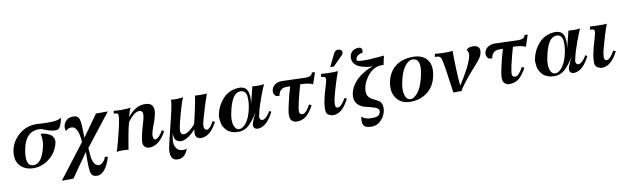

<svg xmlns="http://www.w3.org/2000/svg" viewBox="-52 -1365 7283 2238"><g transform="rotate(-10 3589.5 -246.0)"><path d="M658 -508Q656 -495 652.5 -475Q649 -455 633.5 -418.5Q618 -382 598 -376Q551 -361 456 -398Q448 -401 438 -405Q428 -409 422.5 -411.5Q417 -414 408 -416Q399 -418 388 -418Q225 -422 185 -218Q146 -16 250 -16Q351 -16 396 -218Q411 -285 393 -362Q415 -362 442.5 -355Q470 -348 497.5 -333Q525 -318 539 -289Q553 -260 544 -223Q516 -114 431 -48Q346 18 246 18Q144 18 85 -47Q26 -112 49 -232Q70 -334 158.5 -409.5Q247 -485 369 -482Q371 -482 406 -479.5Q441 -477 472.5 -476.5Q504 -476 544 -477Q584 -478 614.5 -486Q645 -494 658 -508Z M1069 -483H1210L912 -102L923 17Q943 115 1003 115Q1025 115 1051.5 88Q1078 61 1082 33L1118 37Q1093 129 1050.5 181.5Q1008 234 964 234Q925 234 907 219.5Q889 205 882 166.5Q875 128 875 43Q875 -23 876 -63L679 219H542L852 -185Q838 -373 759 -373Q716 -373 691 -343Q682 -358 682 -380Q682 -427 713.5 -461Q745 -495 800 -495Q816 -495 828 -492Q840 -489 849 -481.5Q858 -474 864 -466Q870 -458 874 -442Q878 -426 880 -413.5Q882 -401 883.5 -376.5Q885 -352 885.5 -334.5Q886 -317 886.5 -284Q887 -251 888 -228Z M1816 -142Q1731 16 1615 16Q1564 16 1546 -29Q1529 -75 1588 -271Q1600 -308 1605.5 -336Q1611 -364 1611 -379Q1611 -394 1606.5 -403.5Q1602 -413 1597.5 -416.5Q1593 -420 1586 -422Q1566 -428 1542.5 -419.5Q1519 -411 1500 -394Q1481 -377 1465 -359.5Q1449 -342 1440 -328L1431 -315Q1401 -202 1369 1Q1357 -6 1301.5 -6Q1246 -6 1230 0Q1237 -16 1261 -104.5Q1285 -193 1297 -246Q1332 -392 1325 -427Q1321 -446 1273 -446L1279 -478Q1296 -474 1367 -473Q1438 -472 1477 -482Q1450 -415 1445 -372Q1469 -416 1532.5 -458Q1596 -500 1671 -491Q1701 -487 1719 -474Q1737 -461 1745.5 -432.5Q1754 -404 1743.5 -351.5Q1733 -299 1703 -224Q1689 -188 1681.5 -159.5Q1674 -131 1674 -114Q1674 -97 1677.5 -85.5Q1681 -74 1686.5 -70Q1692 -66 1698 -66Q1717 -66 1739 -87Q1761 -108 1772.5 -126Q1784 -144 1790 -157Z M2418 -146Q2339 7 2235 11Q2183 14 2164 -29Q2161 -46 2161.5 -63Q2162 -80 2164 -92L2167 -105Q2123 -53 2076 -23.5Q2029 6 1997 6Q1955 6 1932 -17.5Q1909 -41 1911 -105Q1898 -43 1897 -4.5Q1896 34 1909.5 58.5Q1923 83 1934 92Q1945 101 1957 105Q1991 118 2040 106Q2039 110 2036.5 116.5Q2034 123 2024.5 140.5Q2015 158 2003.5 171.5Q1992 185 1972.5 196.5Q1953 208 1931 209Q1897 211 1875.5 200Q1854 189 1846 168Q1838 147 1836 130Q1834 113 1835 92Q1837 68 1852 2.5Q1867 -63 1888.5 -149.5Q1910 -236 1916 -261Q1919 -272 1925 -298Q1931 -324 1933.5 -335.5Q1936 -347 1941 -368.5Q1946 -390 1948 -403Q1950 -416 1953 -433Q1956 -450 1957 -463.5Q1958 -477 1958 -490Q2033 -481 2102 -494Q2071 -426 2017 -215Q2009 -183 2006 -167.5Q2003 -152 2000.5 -130Q1998 -108 2001.5 -95Q2005 -82 2014 -75Q2043 -54 2094 -88Q2120 -106 2140 -125Q2160 -144 2168 -154L2175 -165Q2190 -222 2214.5 -336.5Q2239 -451 2242 -488Q2320 -482 2383 -488Q2340 -370 2293 -202Q2277 -149 2278 -114.5Q2279 -80 2306 -73Q2320 -68 2344.5 -90Q2369 -112 2391 -159Z M3086 -149Q3011 -1 2924 15Q2913 18 2899.5 19Q2886 20 2870 12Q2854 4 2849 -15Q2843 -35 2856.5 -70.5Q2870 -106 2904 -176Q2878 -133 2857.5 -105Q2837 -77 2807.5 -46Q2778 -15 2743.5 0.5Q2709 16 2669 16Q2626 16 2591 3.5Q2556 -9 2535.5 -29Q2515 -49 2500 -75Q2485 -101 2481 -128Q2477 -155 2475 -180.5Q2473 -206 2479 -225Q2501 -329 2571 -404.5Q2641 -480 2748 -488Q2830 -494 2858 -439Q2886 -384 2869 -277L2920 -479Q2937 -476 2980 -475Q3023 -474 3060 -480Q3041 -450 2998.5 -332Q2956 -214 2945 -158Q2945 -157 2942 -145.5Q2939 -134 2938 -128.5Q2937 -123 2936 -112Q2935 -101 2937.5 -95Q2940 -89 2945.5 -82.5Q2951 -76 2961 -73Q2984 -67 3016 -98Q3048 -129 3061 -161ZM2832 -223Q2841 -264 2844 -298Q2847 -332 2844 -370Q2841 -408 2819.5 -428.5Q2798 -449 2759 -445Q2666 -433 2623 -213Q2605 -128 2622.5 -71Q2640 -14 2685 -14Q2726 -14 2768 -68.5Q2810 -123 2832 -223Z M3667 -515Q3664 -506 3659.5 -492Q3655 -478 3645 -447.5Q3635 -417 3628 -398L3622 -378Q3604 -390 3566.5 -396.5Q3529 -403 3501 -404H3473Q3443 -304 3419 -198Q3400 -114 3404.5 -85.5Q3409 -57 3443 -58Q3483 -60 3534 -155L3562 -142Q3541 -102 3518 -72Q3495 -42 3478 -27Q3461 -12 3440 -2Q3419 8 3411 9.5Q3403 11 3388 14Q3372 16 3351.5 15.5Q3331 15 3310 0Q3289 -15 3284 -41Q3281 -53 3281 -68.5Q3281 -84 3282 -97Q3283 -110 3287 -131.5Q3291 -153 3293.5 -165.5Q3296 -178 3302.5 -206Q3309 -234 3312 -246Q3321 -289 3337 -344Q3353 -399 3354 -402Q3351 -401 3329.5 -402.5Q3308 -404 3286 -400.5Q3264 -397 3249 -385Q3230 -369 3223.5 -354Q3217 -339 3213 -316Q3166 -307 3149.5 -348Q3133 -389 3162 -431Q3199 -482 3280 -479Q3502 -470 3550 -470Q3622 -470 3631 -517Z M4009 -655 3896 -541H3852L3924 -689Q3950 -740 4001 -720Q4023 -712 4023.5 -690Q4024 -668 4009 -655ZM3980 -146Q3954 -96 3928.5 -62.5Q3903 -29 3879.5 -14Q3856 1 3844 5.5Q3832 10 3815 14Q3787 21 3750 7Q3713 -7 3709 -44Q3700 -112 3737 -248Q3742 -265 3750 -292.5Q3758 -320 3763 -336.5Q3768 -353 3774 -376Q3780 -399 3780.5 -407Q3781 -415 3780 -426Q3772 -446 3727 -446L3735 -483Q3748 -480 3821.5 -477.5Q3895 -475 3933 -480Q3888 -362 3845 -198Q3837 -168 3833.5 -146.5Q3830 -125 3829.5 -104Q3829 -83 3837 -72Q3845 -61 3862 -62Q3899 -64 3954 -158Z M4492 -565 4469 -458Q4400 -467 4340 -427Q4301 -401 4270 -358Q4239 -315 4224 -271.5Q4209 -228 4209.5 -187.5Q4210 -147 4229 -125Q4253 -98 4291 -80.5Q4329 -63 4347 -50Q4378 -28 4381.5 19Q4385 66 4368 105Q4351 150 4310.5 187.5Q4270 225 4211 226Q4132 226 4113 188Q4105 173 4104 148Q4103 123 4106 106L4108 88Q4124 107 4158 118.5Q4192 130 4222 128Q4224 128 4242 127.5Q4260 127 4268.5 125.5Q4277 124 4291 120Q4305 116 4314 106Q4323 96 4328 82Q4339 47 4314 30Q4289 13 4243 2Q4171 -15 4154 -21Q4037 -66 4057 -188Q4065 -236 4091.5 -279.5Q4118 -323 4150.5 -353Q4183 -383 4222 -407.5Q4261 -432 4290.5 -445Q4320 -458 4343 -465Q4327 -465 4300.5 -466Q4274 -467 4218 -483Q4162 -499 4135 -530Q4103 -566 4108.5 -614.5Q4114 -663 4150 -688Q4162 -697 4182 -702Q4202 -707 4222 -706Q4242 -705 4251.5 -688.5Q4261 -672 4252 -640Q4216 -638 4190.5 -616Q4165 -594 4170 -567Q4174 -551 4256 -550.5Q4338 -550 4357 -554Z M5017 -237Q4993 -113 4907 -46.5Q4821 20 4703 19Q4596 18 4541 -57Q4486 -132 4508 -247Q4530 -360 4608 -425Q4686 -490 4816 -492Q4928 -494 4985 -427.5Q5042 -361 5017 -237ZM4863 -206Q4936 -463 4810 -463Q4762 -462 4717 -401Q4672 -340 4649 -225Q4629 -137 4646 -73.5Q4663 -10 4717 -11Q4749 -12 4792 -59.5Q4835 -107 4863 -206Z M5608 -409Q5603 -375 5581 -342Q5559 -309 5511 -256.5Q5463 -204 5444 -181Q5340 -57 5309 1Q5300 -2 5262 -2Q5224 -2 5215 0Q5168 -351 5150 -408Q5148 -416 5144 -422Q5140 -428 5136 -432Q5132 -436 5126 -439Q5120 -442 5116 -443.5Q5112 -445 5104 -445.5Q5096 -446 5093.5 -446Q5091 -446 5082.5 -446Q5074 -446 5073 -446L5081 -483Q5097 -479 5173 -476Q5249 -473 5290 -481Q5290 -254 5307 -66Q5364 -150 5412 -242.5Q5460 -335 5470 -389Q5473 -404 5472 -416Q5471 -428 5468 -436.5Q5465 -445 5461.5 -450.5Q5458 -456 5455 -459L5453 -462L5456 -465Q5459 -468 5464 -472Q5469 -476 5476 -480.5Q5483 -485 5494.5 -488Q5506 -491 5519 -492Q5565 -494 5590 -474.5Q5615 -455 5608 -409Z M6185 -515Q6182 -506 6177.5 -492Q6173 -478 6163 -447.5Q6153 -417 6146 -398L6140 -378Q6122 -390 6084.5 -396.5Q6047 -403 6019 -404H5991Q5961 -304 5937 -198Q5918 -114 5922.5 -85.5Q5927 -57 5961 -58Q6001 -60 6052 -155L6080 -142Q6059 -102 6036 -72Q6013 -42 5996 -27Q5979 -12 5958 -2Q5937 8 5929 9.5Q5921 11 5906 14Q5890 16 5869.5 15.5Q5849 15 5828 0Q5807 -15 5802 -41Q5799 -53 5799 -68.5Q5799 -84 5800 -97Q5801 -110 5805 -131.5Q5809 -153 5811.5 -165.5Q5814 -178 5820.5 -206Q5827 -234 5830 -246Q5839 -289 5855 -344Q5871 -399 5872 -402Q5869 -401 5847.5 -402.5Q5826 -404 5804 -400.5Q5782 -397 5767 -385Q5748 -369 5741.5 -354Q5735 -339 5731 -316Q5684 -307 5667.5 -348Q5651 -389 5680 -431Q5717 -482 5798 -479Q6020 -470 6068 -470Q6140 -470 6149 -517Z M6827 -149Q6752 -1 6665 15Q6654 18 6640.5 19Q6627 20 6611 12Q6595 4 6590 -15Q6584 -35 6597.5 -70.5Q6611 -106 6645 -176Q6619 -133 6598.5 -105Q6578 -77 6548.5 -46Q6519 -15 6484.5 0.5Q6450 16 6410 16Q6367 16 6332 3.5Q6297 -9 6276.5 -29Q6256 -49 6241 -75Q6226 -101 6222 -128Q6218 -155 6216 -180.5Q6214 -206 6220 -225Q6242 -329 6312 -404.5Q6382 -480 6489 -488Q6571 -494 6599 -439Q6627 -384 6610 -277L6661 -479Q6678 -476 6721 -475Q6764 -474 6801 -480Q6782 -450 6739.5 -332Q6697 -214 6686 -158Q6686 -157 6683 -145.5Q6680 -134 6679 -128.5Q6678 -123 6677 -112Q6676 -101 6678.5 -95Q6681 -89 6686.5 -82.5Q6692 -76 6702 -73Q6725 -67 6757 -98Q6789 -129 6802 -161ZM6573 -223Q6582 -264 6585 -298Q6588 -332 6585 -370Q6582 -408 6560.5 -428.5Q6539 -449 6500 -445Q6407 -433 6364 -213Q6346 -128 6363.5 -71Q6381 -14 6426 -14Q6467 -14 6509 -68.5Q6551 -123 6573 -223Z M7163 -146Q7090 -2 6998 14Q6970 21 6933 7Q6896 -7 6891 -44Q6883 -112 6920 -248Q6925 -264 6933 -292Q6941 -320 6945.5 -336Q6950 -352 6956 -375.5Q6962 -399 6962.5 -407Q6963 -415 6962 -426Q6955 -446 6909 -446L6918 -483Q6930 -480 7004 -477.5Q7078 -475 7115 -480Q7069 -354 7028 -198Q7020 -168 7016.5 -146.5Q7013 -125 7012.5 -104Q7012 -83 7020 -72Q7028 -61 7044 -62Q7063 -63 7087 -89Q7111 -115 7135 -158Z"/></g></svg>

Font: GFS Artemisia
Style: Bold Italic
Weight: 700
Italic angle: -12°
Designer: Designed by Takis Katsoulidis and George D. Matthiopoulos.
Foundry: Designed by Takis Katsoulidis and George D. Matthiopoulos.
Version: Version 1.0